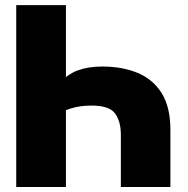

<svg xmlns="http://www.w3.org/2000/svg" viewBox="-20 -748 750 768"><path d="M389.2 -481.9Q469.2 -481.9 530.8 -456.3Q592.3 -430.7 627 -375Q661.6 -319.3 661.6 -228.5V0H463.4V-209Q463.4 -262.7 440.2 -294.2Q417 -325.7 346.2 -325.7Q297.9 -325.7 261.7 -313.7Q225.6 -301.8 205.1 -288.6V-404.3Q249 -451.2 291.3 -466.6Q333.5 -481.9 389.2 -481.9ZM243.7 -727.5V0H44.9V-727.5Z"/></svg>

Font: Inter 18pt Black
Style: Regular
Weight: 900
Designer: Rasmus Andersson
Foundry: rsms
Version: Version 4.001;git-66647c0bb